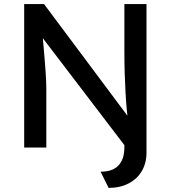

<svg xmlns="http://www.w3.org/2000/svg" viewBox="-20 -720 833 937"><path d="M510 197 471 118Q500 118 521.5 110.5Q543 103 557.5 88Q572 73 579.5 51Q587 29 587 -1V-76L596 0L175 -552L186 -566Q189 -533 192 -500Q195 -467 197.5 -436Q200 -405 202 -377.5Q204 -350 205 -328Q206 -306 206 -291V0H98V-700H195L623 -127L607 -118Q602 -149 598.5 -187Q595 -225 592.5 -270Q590 -315 588.5 -365Q587 -415 587 -470V-700H695V24Q695 76 672 115Q649 154 607 175.5Q565 197 510 197Z"/></svg>

Font: Lexend Medium
Style: Regular
Weight: 500
Designer: Bonnie Shaver-Troup, Thomas Jockin
Foundry: Lexend
Version: Version 1.005